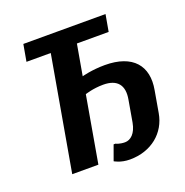

<svg xmlns="http://www.w3.org/2000/svg" viewBox="-130 -818 931 966"><g transform="rotate(-20 335.0 -335.0)"><path d="M479 -140C469 -85 440 -60 410 -60C380 -60 362 -70 362 -70H352L323 10C323 10 354 30 404 30C519 30 602 -40 619 -140L639 -255C662 -380 596 -460 446 -460C376 -460 323 -445 323 -445L352 -610H522L538 -700H98L82 -610H212L105 0H245L307 -355C307 -355 350 -370 405 -370C480 -370 513 -330 499 -255Z"/></g></svg>

Font: Scada
Style: Bold Italic
Weight: 700
Designer: Jovanny Lemonad
Foundry: Jovanny Lemonad
Version: Version 3.005